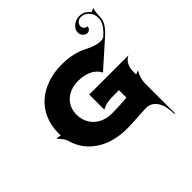

<svg xmlns="http://www.w3.org/2000/svg" viewBox="-196 -766 1049 1049"><g transform="rotate(-45 328.5 -242.0)"><path d="M9.8 -229.5Q28.1 -229.5 39.8 -225.1Q39.1 -234.4 39.1 -244.1Q39.1 -300 59.3 -347Q79.6 -394 115.8 -426.8Q152.1 -459.5 204 -477.8Q255.9 -496.1 317.4 -496.1Q406.2 -496.1 470.2 -462.4Q522.2 -435.1 557.4 -435.1Q576.4 -435.1 585 -442.4Q610.6 -464.8 625.1 -487.2Q639.6 -509.5 639.6 -535.2Q639.6 -564.2 620.7 -584.8Q601.8 -605.5 575.2 -605.5Q559.6 -605.5 548.5 -595.5Q537.4 -585.4 537.4 -571.3Q537.4 -559.8 545.2 -551.9Q553 -543.9 564.2 -543.9Q564.2 -532.7 556.8 -525.1Q549.3 -517.6 537.6 -517.6Q524.2 -517.6 513.5 -529.4Q502.9 -541.3 502.9 -556.6Q502.9 -580.8 523.7 -598Q544.4 -615.2 573.5 -615.2Q592 -615.2 607.9 -606.6Q623.8 -597.9 634.5 -582.8Q637.7 -582.8 645.4 -587.2Q653.1 -591.6 657.2 -591.6Q653.8 -581.8 651.6 -564.2Q649.4 -546.6 649.4 -535.2Q649.4 -507.1 634.5 -483.6Q619.6 -460.2 591.8 -435.5L445.8 -305.4Q429.9 -336.7 396.5 -352.9Q363 -369.1 317.4 -369.1Q256.1 -369.1 218.4 -334.7Q180.7 -300.3 180.7 -244.1Q180.7 -216.8 190.7 -192.6Q200.7 -168.5 218.8 -150.6Q236.8 -132.8 263.5 -122.6Q290.3 -112.3 322.3 -112.3Q375.7 -112.3 439.5 -117.7V-175.8H400.4Q369.1 -175.8 348.4 -171.8Q327.6 -167.7 307.6 -156.2V-273.4H610.4Q588.1 -262.9 577.3 -241Q566.4 -219 566.4 -195.3V-170.2Q569.6 -170.2 577.1 -174.2Q584.7 -178.2 588.9 -178.7Q566.4 -135 566.4 -106.4V130.9H561.5Q561.5 66.7 538.1 32.1Q514.6 -2.4 473.6 -2.4Q460.7 -2.4 407.6 1.2Q354.5 4.9 322.3 4.9Q218 4.9 145.5 -42.1Q73 -89.1 49.3 -170.2Q44.7 -186.8 35 -200.4Q25.4 -214.1 9.8 -229.5Z"/></g></svg>

Font: Agreloy
Style: Medium
Weight: 400
Designer: gluk
Foundry: gluk
Version: Version 0.27